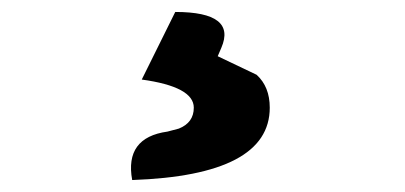

<svg xmlns="http://www.w3.org/2000/svg" viewBox="-20 -25 677 321"><path d="M201 276Q188 205 260 195L279 190Q304 180 304 155Q304 120 217 108L273 -5Q376 -5 350 55L344 69L409 100Q431 120 431 155Q431 268 201 276Z"/></svg>

Font: Swei Half Moon CJK SC
Style: Black
Weight: 900
Version: Version 2.071